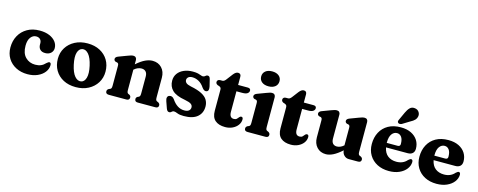

<svg xmlns="http://www.w3.org/2000/svg" viewBox="-32 -1430 5320 2135"><g transform="rotate(15 2628.0 -362.5)"><path d="M509 -344.5Q509 -311 484.8 -288Q460.5 -265 419.5 -265Q380 -265 360 -286.2Q340 -307.5 340 -341V-356.5Q340 -385 323 -401.8Q306 -418.5 277 -418.5Q240 -418.5 214 -385Q188 -351.5 188 -288Q188 -201 232.8 -156.2Q277.5 -111.5 345 -111.5Q383.5 -111.5 411.5 -123.8Q439.5 -136 461.5 -160.5Q483 -179.5 493 -179Q513 -178.5 512.5 -149Q512 -106 483.5 -69Q455 -32 404.8 -9.5Q354.5 13 289 13Q214.5 13 156 -17Q97.5 -47 64 -101Q30.5 -155 30.5 -227Q30.5 -303 63.5 -362.8Q96.5 -422.5 156.8 -457Q217 -491.5 299 -491.5Q364 -491.5 411 -471.5Q458 -451.5 483.5 -418.2Q509 -385 509 -344.5Z M850.5 -491.5Q932 -491.5 993 -459.2Q1054 -427 1088 -370Q1122 -313 1122 -237.5Q1122 -166.5 1086.8 -109.8Q1051.5 -53 989 -20Q926.5 13 844 13Q762.5 13 701.5 -19.2Q640.5 -51.5 606.5 -108.8Q572.5 -166 572.5 -242Q572.5 -312.5 607.5 -369Q642.5 -425.5 705.2 -458.5Q768 -491.5 850.5 -491.5ZM888 -64Q925 -71.5 939.2 -121Q953.5 -170.5 934.5 -256.5Q915 -344 881 -383.5Q847 -423 808 -415Q771 -407 756.5 -358.8Q742 -310.5 761 -222Q780 -135 814.2 -95.5Q848.5 -56 888 -64Z M1415 -451V-402Q1471 -451 1515 -471.2Q1559 -491.5 1598 -491.5Q1663.5 -491.5 1704 -448.8Q1744.5 -406 1744.5 -336V-110Q1744.5 -89 1748.5 -80.5Q1752.5 -72 1761 -68L1773.5 -63Q1795.5 -51 1795.5 -31Q1795.5 0 1758.5 0H1556.5Q1521.5 0 1521.5 -32Q1521.5 -50.5 1539 -60.5L1552 -66Q1560.5 -70.5 1564.2 -79.2Q1568 -88 1568 -110V-302Q1568 -339 1550.2 -358Q1532.5 -377 1501.5 -377Q1481.5 -377 1459.8 -368.8Q1438 -360.5 1417 -342L1415 -340.5V-109.5Q1415 -88 1418.8 -79.2Q1422.5 -70.5 1431 -66L1444 -60.5Q1461.5 -50.5 1461.5 -32Q1461.5 0 1426 0H1224Q1187 0 1187 -31Q1187 -52 1209 -63L1222 -68Q1230.5 -72 1234.5 -80.5Q1238.5 -89 1238.5 -109.5V-337Q1238.5 -354.5 1233.8 -361.5Q1229 -368.5 1220 -371.5L1203 -374.5Q1182.5 -383 1182.5 -402.5Q1182.5 -424.5 1213.5 -436.5L1312 -473.5Q1334 -482 1348.5 -486.2Q1363 -490.5 1377 -490.5Q1395 -490.5 1405 -479.2Q1415 -468 1415 -451Z M2073 -429Q2042 -429 2026.2 -415.2Q2010.5 -401.5 2010.5 -382Q2010.5 -362.5 2026 -348.5Q2041.5 -334.5 2081.5 -326Q2162.5 -310 2209.5 -285.5Q2256.5 -261 2276.5 -227.2Q2296.5 -193.5 2296.5 -151Q2296.5 -76 2244.2 -31.8Q2192 12.5 2088 12.5Q2040 12.5 2014.2 1.5Q1988.5 -9.5 1972.5 -9.5Q1961.5 -9.5 1954.2 -3.8Q1947 2 1940 7.5Q1933 13 1922.5 13Q1910 13 1901.8 5.5Q1893.5 -2 1886.5 -21L1860 -96.5Q1850.5 -122.5 1855.2 -139.5Q1860 -156.5 1875.5 -162Q1909 -174 1934.5 -140Q1964 -96 1999.8 -72.8Q2035.5 -49.5 2079 -49.5Q2114 -49.5 2131.2 -64.2Q2148.5 -79 2148.5 -102.5Q2148.5 -125.5 2128.8 -140Q2109 -154.5 2056 -164.5Q1952.5 -182 1908 -225Q1863.5 -268 1863.5 -336Q1863.5 -382.5 1888.8 -417.5Q1914 -452.5 1958.8 -472Q2003.5 -491.5 2061.5 -491.5Q2098.5 -491.5 2121 -485.8Q2143.5 -480 2156.8 -474.5Q2170 -469 2179 -469Q2196 -469 2206.5 -480.2Q2217 -491.5 2232 -491.5Q2242.5 -491.5 2250.8 -484Q2259 -476.5 2263 -458L2282 -380Q2287 -357.5 2283.5 -341.2Q2280 -325 2264 -319.5Q2237 -310.5 2210.5 -347Q2182.5 -389.5 2146.5 -409.2Q2110.5 -429 2073 -429Z M2383 -411.5 2367 -416.5Q2343.5 -427 2343.5 -447.5Q2343.5 -461.5 2353 -469.8Q2362.5 -478 2378.5 -478H2404Q2424 -478 2444 -505.5L2496.5 -574.5Q2523.5 -609 2550 -609Q2584.5 -609 2584.5 -571.5V-478H2695Q2729 -478 2729 -451Q2729 -431.5 2711 -418.2Q2693 -405 2652 -405H2584.5V-169Q2584.5 -100.5 2635 -100.5Q2657 -100.5 2669 -112.2Q2681 -124 2689.8 -135.5Q2698.5 -147 2711 -146.5Q2731.5 -146 2731 -118.5Q2730.5 -83.5 2708.5 -53.8Q2686.5 -24 2648.8 -6Q2611 12 2564.5 12Q2489.5 12 2448.8 -23.8Q2408 -59.5 2408 -133V-374.5Q2408 -392 2401.8 -399.2Q2395.5 -406.5 2383 -411.5Z M2913 -550.5Q2864.5 -550.5 2836 -573.8Q2807.5 -597 2807.5 -637Q2807.5 -675.5 2836 -698.8Q2864.5 -722 2913 -722Q2961 -722 2989.8 -698.8Q3018.5 -675.5 3018.5 -637Q3018.5 -597 2989.8 -573.8Q2961 -550.5 2913 -550.5ZM3012.5 -451V-109.5Q3012.5 -89 3016.5 -80.5Q3020.5 -72 3029 -68L3041.5 -63Q3063.5 -52 3063.5 -31Q3063.5 0 3026.5 0H2821.5Q2784.5 0 2784.5 -31Q2784.5 -52 2806.5 -63L2819.5 -68Q2828 -72 2832 -80.5Q2836 -89 2836 -109.5V-337Q2836 -354.5 2831.2 -361.5Q2826.5 -368.5 2817.5 -371.5L2800.5 -374.5Q2780 -383 2780 -402.5Q2780 -424.5 2811 -436.5L2909.5 -473.5Q2932.5 -482 2946.5 -486.2Q2960.5 -490.5 2974 -490.5Q2992.5 -490.5 3002.5 -479.2Q3012.5 -468 3012.5 -451Z M3139.5 -411.5 3123.5 -416.5Q3100 -427 3100 -447.5Q3100 -461.5 3109.5 -469.8Q3119 -478 3135 -478H3160.5Q3180.5 -478 3200.5 -505.5L3253 -574.5Q3280 -609 3306.5 -609Q3341 -609 3341 -571.5V-478H3451.5Q3485.5 -478 3485.5 -451Q3485.5 -431.5 3467.5 -418.2Q3449.5 -405 3408.5 -405H3341V-169Q3341 -100.5 3391.5 -100.5Q3413.5 -100.5 3425.5 -112.2Q3437.5 -124 3446.2 -135.5Q3455 -147 3467.5 -146.5Q3488 -146 3487.5 -118.5Q3487 -83.5 3465 -53.8Q3443 -24 3405.2 -6Q3367.5 12 3321 12Q3246 12 3205.2 -23.8Q3164.5 -59.5 3164.5 -133V-374.5Q3164.5 -392 3158.2 -399.2Q3152 -406.5 3139.5 -411.5Z M3581 -142V-337Q3581 -354.5 3576.2 -361.5Q3571.5 -368.5 3562.5 -371.5L3545.5 -374.5Q3525 -383 3525 -402.5Q3525 -424.5 3556 -436.5L3654.5 -473.5Q3677.5 -482 3691.5 -486Q3705.5 -490 3719 -490Q3737.5 -490 3747.5 -479Q3757.5 -468 3757.5 -451V-176.5Q3757.5 -139 3774.2 -120Q3791 -101 3820.5 -101Q3839.5 -101 3860 -109.2Q3880.5 -117.5 3900.5 -135.5V-337Q3900.5 -354.5 3895.8 -361.5Q3891 -368.5 3882 -371.5L3865.5 -374.5Q3844.5 -383 3844.5 -402.5Q3844.5 -424.5 3875.5 -436.5L3974 -473.5Q3996.5 -482 4010.8 -486Q4025 -490 4039.5 -490Q4057.5 -490 4067.2 -479Q4077 -468 4077 -451V-109.5Q4077 -89 4081.2 -80.5Q4085.5 -72 4093.5 -68L4106.5 -63Q4128.5 -52 4128.5 -31Q4128.5 0 4091.5 0H3986Q3954.5 0 3931.8 -22.8Q3909 -45.5 3907.5 -80Q3850.5 -29.5 3806.5 -8Q3762.5 13.5 3724 13.5Q3660 13.5 3620.5 -29.5Q3581 -72.5 3581 -142Z M4678 -304Q4678 -270 4658 -251.5Q4638 -233 4602 -233H4352.5Q4365 -170 4404.8 -139.2Q4444.5 -108.5 4504 -108.5Q4580.5 -108.5 4625.5 -160.5Q4646.5 -179.5 4657.5 -179Q4677 -178.5 4677 -150Q4676 -107 4647.5 -69.8Q4619 -32.5 4568.2 -9.8Q4517.5 13 4450 13Q4373 13 4314.5 -17.2Q4256 -47.5 4223 -102.2Q4190 -157 4190 -229.5Q4190 -306 4221.5 -365.2Q4253 -424.5 4312.2 -458Q4371.5 -491.5 4456 -491.5Q4526 -491.5 4575.8 -466.8Q4625.5 -442 4651.8 -399.8Q4678 -357.5 4678 -304ZM4347.5 -288.5Q4347.5 -286 4347.5 -283.5H4472.5Q4502.5 -283.5 4502.5 -311.5Q4502.5 -365.5 4482.5 -392Q4462.5 -418.5 4432 -418.5Q4395.5 -418.5 4371.5 -385.8Q4347.5 -353 4347.5 -288.5ZM4454 -659.5Q4471.5 -698 4494 -720Q4516.5 -742 4552 -736.5Q4583 -732 4598.5 -709.2Q4614 -686.5 4610 -661Q4605.5 -634.5 4588.2 -616.2Q4571 -598 4537 -580.5L4453 -529Q4442 -524.5 4430.8 -524.8Q4419.5 -525 4412.5 -532Q4404.5 -540 4406 -549.8Q4407.5 -559.5 4413 -570Z M5226 -304Q5226 -270 5206 -251.5Q5186 -233 5150 -233H4900.5Q4913 -170 4952.8 -139.2Q4992.5 -108.5 5052 -108.5Q5128.5 -108.5 5173.5 -160.5Q5194.5 -179.5 5205.5 -179Q5225 -178.5 5225 -150Q5224 -107 5195.5 -69.8Q5167 -32.5 5116.2 -9.8Q5065.5 13 4998 13Q4921 13 4862.5 -17.2Q4804 -47.5 4771 -102.2Q4738 -157 4738 -229.5Q4738 -306 4769.5 -365.2Q4801 -424.5 4860.2 -458Q4919.5 -491.5 5004 -491.5Q5074 -491.5 5123.8 -466.8Q5173.5 -442 5199.8 -399.8Q5226 -357.5 5226 -304ZM4895.5 -288.5Q4895.5 -286 4895.5 -283.5H5020.5Q5050.5 -283.5 5050.5 -311.5Q5050.5 -365.5 5030.5 -392Q5010.5 -418.5 4980 -418.5Q4943.5 -418.5 4919.5 -385.8Q4895.5 -353 4895.5 -288.5Z"/></g></svg>

Font: Fraunces 9pt Soft
Style: Bold
Weight: 700
Version: Version 1.000;[b76b70a41]